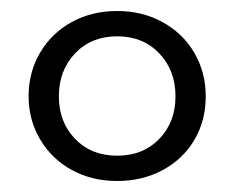

<svg xmlns="http://www.w3.org/2000/svg" viewBox="-20 -809 426 349"><path d="M193 -480Q147 -480 110.5 -500Q74 -520 53 -555.5Q32 -591 32 -634Q32 -678 53 -713.5Q74 -749 110.5 -769Q147 -789 193 -789Q239 -789 276 -768.5Q313 -748 333.5 -712.5Q354 -677 354 -634Q354 -590 333.5 -555Q313 -520 276 -500Q239 -480 193 -480ZM299 -634Q299 -681 269.5 -712Q240 -743 193 -743Q146 -743 116.5 -712Q87 -681 87 -634Q87 -587 116.5 -556.5Q146 -526 193 -526Q240 -526 269.5 -556.5Q299 -587 299 -634Z"/></svg>

Font: LINE Seed JP_TTF Regular
Style: Regular
Weight: 400
Designer: LINE & Fontrix & Fontworks
Version: Version 1.002